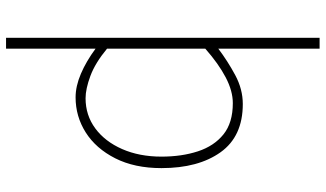

<svg xmlns="http://www.w3.org/2000/svg" viewBox="-241 -593 1077 635"><g transform="rotate(90 297.5 -275.5)"><path d="M105 243V-794H141V-562V-459Q182 -490 228.5 -515Q275 -540 324 -540Q431 -540 483.5 -466.5Q536 -393 536 -271Q536 -182 503.5 -118Q471 -54 418 -20.5Q365 13 302 13Q265 13 224 -4.5Q183 -22 141 -53V46V243ZM305 -20Q361 -20 404.5 -52Q448 -84 473 -141Q498 -198 498 -271Q498 -338 480.5 -391.5Q463 -445 424.5 -476Q386 -507 321 -507Q281 -507 236 -483.5Q191 -460 141 -416V-91Q188 -52 231 -36Q274 -20 305 -20Z"/></g></svg>

Font: Source Han Sans SC ExtraLight
Style: Regular
Weight: 250
Designer: Ryoko NISHIZUKA 西塚涼子 (kana, bopomofo & ideographs); Paul D. Hunt (Latin, Greek & Cyrillic); Sandoll Communications 산돌커뮤니
Foundry: Adobe
Version: Version 2.004;hotconv 1.0.118;makeotfexe 2.5.65603